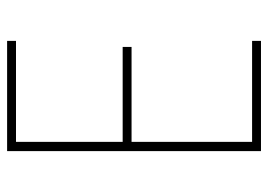

<svg xmlns="http://www.w3.org/2000/svg" viewBox="-127 -627 754 540"><g transform="rotate(-90 250.0 -357.0)"><path d="M405 0V-25H121V-364H388V-389H121V-689H405V-714H95V0Z"/></g></svg>

Font: Noto Sans Mono UI Condensed Thin
Style: Regular
Weight: 250
Width: 3
Designer: Monotype Design team
Foundry: Monotype Imaging Inc.
Version: 1.000